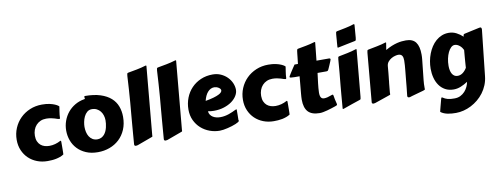

<svg xmlns="http://www.w3.org/2000/svg" viewBox="-78 -1234 5016 1933"><g transform="rotate(-10 2430.0 -267.5)"><path d="M48.8 -238.3Q48.8 -302.2 72.5 -358.2Q96.2 -414.1 137.9 -455.6Q179.7 -497.1 236.6 -521Q293.5 -544.9 360.4 -544.9Q405.8 -544.9 438 -537.6Q470.2 -530.3 490.7 -521.2Q511.2 -512.2 520.8 -504.6Q530.3 -497.1 530.3 -496.6Q530.3 -493.7 528.1 -480.2Q525.9 -466.8 523.2 -449Q520.5 -431.2 518.3 -412.4Q516.1 -393.6 516.1 -379.9Q516.1 -377.4 514.6 -374.5Q513.2 -371.6 506.8 -371.6Q501 -371.6 489.7 -375.7Q478.5 -379.9 462.2 -384.8Q445.8 -389.6 424.6 -393.8Q403.3 -397.9 377.4 -397.9Q345.2 -397.9 319.3 -386.5Q293.5 -375 274.9 -354.7Q256.3 -334.5 246.3 -306.6Q236.3 -278.8 236.3 -246.6Q236.3 -212.9 246.8 -189.2Q257.3 -165.5 274.9 -150.6Q292.5 -135.7 315.4 -128.9Q338.4 -122.1 363.8 -122.1Q393.1 -122.1 422.9 -130.1Q452.6 -138.2 479 -152.8Q480 -153.3 482.9 -153.3Q485.4 -153.3 486.6 -150.9Q487.8 -148.4 487.8 -141.6Q487.8 -126 487.8 -103.8Q487.8 -81.5 487.5 -61.3Q487.3 -41 486.8 -26.9Q486.3 -12.7 485.8 -12.7Q468.3 -1 447.8 6.3Q427.2 13.7 405.5 18.1Q383.8 22.5 361.8 23.9Q339.8 25.4 319.3 25.4Q262.2 25.4 212.9 6.3Q163.6 -12.7 127.2 -47.4Q90.8 -82 69.8 -130.6Q48.8 -179.2 48.8 -238.3Z M834 25.4Q765.1 25.4 713.1 2.9Q661.1 -19.5 626 -56.9Q590.8 -94.2 573.2 -142.8Q555.7 -191.4 555.7 -243.7Q555.7 -295.9 572.8 -343Q589.8 -390.1 620.6 -427.5Q651.4 -464.8 694.3 -490Q737.3 -515.1 789.1 -523.9Q796.9 -524.4 796.9 -527.3Q796.9 -532.7 795.7 -537.4Q794.4 -542 794.4 -545.4Q794.4 -550.8 796.4 -552.7Q798.3 -554.7 800.8 -554.7Q894 -554.7 959.5 -533.4Q1024.9 -512.2 1065.9 -475.6Q1106.9 -439 1125.5 -389.2Q1144 -339.4 1144 -282.2Q1144 -209.5 1119.6 -152.3Q1095.2 -95.2 1053 -55.7Q1010.7 -16.1 954.3 4.6Q897.9 25.4 834 25.4ZM743.7 -249Q743.7 -222.7 749.3 -196.8Q754.9 -170.9 767.8 -149.9Q780.8 -128.9 801.8 -116Q822.8 -103 854 -103Q876.5 -104 893.3 -113Q910.2 -122.1 922.4 -136.5Q934.6 -150.9 942.6 -168.9Q950.7 -187 955.3 -206.3Q960 -225.6 961.9 -244.1Q963.9 -262.7 963.9 -277.8Q963.9 -303.2 956.3 -327.6Q948.7 -352.1 934.1 -370.6Q919.4 -389.2 897.7 -400.6Q876 -412.1 847.7 -412.1Q818.4 -412.1 798.3 -394.8Q778.3 -377.4 766.4 -352.1Q754.4 -326.7 749 -298.6Q743.7 -270.5 743.7 -249Z M1240.2 -413.1Q1246.1 -480 1249.8 -545.4Q1253.4 -610.8 1257.8 -679.7Q1258.8 -695.8 1261 -701.9Q1263.2 -708 1272 -710Q1317.4 -718.3 1363 -726.8Q1408.7 -735.4 1454.6 -749.5Q1456.1 -750 1459 -750Q1464.4 -750 1464.4 -745.1L1400.9 -47.9V-39.6Q1400.9 -35.2 1397.5 -32.5Q1394 -29.8 1381.3 -26.4L1253.4 20.5Q1248 22.9 1239.3 25.6Q1230.5 28.3 1222.2 28.3Q1215.3 28.3 1210.2 24.9Q1205.1 21.5 1205.1 13.2V10.3Q1209 -39.1 1212.6 -86.2Q1216.3 -133.3 1220.5 -183.6Q1224.6 -233.9 1229.5 -290Q1234.4 -346.2 1240.2 -413.1Z M1543.9 -413.1Q1549.8 -480 1553.5 -545.4Q1557.1 -610.8 1561.5 -679.7Q1562.5 -695.8 1564.7 -701.9Q1566.9 -708 1575.7 -710Q1621.1 -718.3 1666.7 -726.8Q1712.4 -735.4 1758.3 -749.5Q1759.8 -750 1762.7 -750Q1768.1 -750 1768.1 -745.1L1704.6 -47.9V-39.6Q1704.6 -35.2 1701.2 -32.5Q1697.8 -29.8 1685.1 -26.4L1557.1 20.5Q1551.8 22.9 1543 25.6Q1534.2 28.3 1525.9 28.3Q1519 28.3 1513.9 24.9Q1508.8 21.5 1508.8 13.2V10.3Q1512.7 -39.1 1516.4 -86.2Q1520 -133.3 1524.2 -183.6Q1528.3 -233.9 1533.2 -290Q1538.1 -346.2 1543.9 -413.1Z M2105 -544.9Q2151.4 -544.9 2189.2 -527.6Q2227.1 -510.3 2254.2 -482.7Q2281.2 -455.1 2295.9 -420.9Q2310.5 -386.7 2310.5 -352.5Q2310.5 -322.3 2292 -291.7Q2273.4 -261.2 2240 -236.8Q2206.5 -212.4 2159.7 -197.3Q2112.8 -182.1 2056.6 -182.1Q2027.3 -182.1 1995.1 -188Q1997.1 -167 2007.3 -151.9Q2017.6 -136.7 2033.2 -127Q2048.8 -117.2 2068.6 -112.5Q2088.4 -107.9 2109.4 -107.9Q2132.8 -107.9 2154.5 -112.1Q2176.3 -116.2 2196.3 -123Q2216.3 -129.9 2234.9 -138.2Q2253.4 -146.5 2270 -154.8Q2274.4 -155.8 2277.6 -156.5Q2280.8 -157.2 2283.7 -157.2Q2283.7 -157.2 2283.4 -149.4Q2283.2 -141.6 2283.2 -127.4Q2283.2 -113.3 2283 -93.3Q2282.7 -73.2 2282.2 -48.8Q2283.7 -46.4 2284.2 -43.9Q2284.7 -41.5 2284.7 -40Q2284.7 -34.2 2273.9 -27.3Q2263.2 -20.5 2245.8 -13.2Q2228.5 -5.9 2206.3 1Q2184.1 7.8 2161.1 13.4Q2138.2 19 2116.7 22.2Q2095.2 25.4 2079.1 25.4Q2026.4 25.4 1976.8 7.1Q1927.2 -11.2 1888.9 -45.4Q1850.6 -79.6 1827.6 -128.4Q1804.7 -177.2 1804.7 -238.3Q1804.7 -302.2 1826.7 -358.2Q1848.6 -414.1 1888.4 -455.6Q1928.2 -497.1 1983.4 -521Q2038.6 -544.9 2105 -544.9ZM2099.1 -415Q2079.1 -415 2062.3 -406.5Q2045.4 -397.9 2031.5 -382.1Q2017.6 -366.2 2007.3 -344Q1997.1 -321.8 1990.7 -294.9Q2041 -303.7 2074.2 -313.5Q2107.4 -323.2 2127.4 -333.3Q2147.5 -343.3 2155.8 -353.3Q2164.1 -363.3 2164.1 -372.6Q2164.1 -381.3 2157.5 -389.2Q2150.9 -397 2141.1 -402.8Q2131.3 -408.7 2119.9 -411.9Q2108.4 -415 2099.1 -415Z M2361.8 -238.3Q2361.8 -302.2 2385.5 -358.2Q2409.2 -414.1 2450.9 -455.6Q2492.7 -497.1 2549.6 -521Q2606.4 -544.9 2673.3 -544.9Q2718.8 -544.9 2751 -537.6Q2783.2 -530.3 2803.7 -521.2Q2824.2 -512.2 2833.7 -504.6Q2843.3 -497.1 2843.3 -496.6Q2843.3 -493.7 2841.1 -480.2Q2838.9 -466.8 2836.2 -449Q2833.5 -431.2 2831.3 -412.4Q2829.1 -393.6 2829.1 -379.9Q2829.1 -377.4 2827.6 -374.5Q2826.2 -371.6 2819.8 -371.6Q2814 -371.6 2802.7 -375.7Q2791.5 -379.9 2775.1 -384.8Q2758.8 -389.6 2737.5 -393.8Q2716.3 -397.9 2690.4 -397.9Q2658.2 -397.9 2632.3 -386.5Q2606.4 -375 2587.9 -354.7Q2569.3 -334.5 2559.3 -306.6Q2549.3 -278.8 2549.3 -246.6Q2549.3 -212.9 2559.8 -189.2Q2570.3 -165.5 2587.9 -150.6Q2605.5 -135.7 2628.4 -128.9Q2651.4 -122.1 2676.8 -122.1Q2706.1 -122.1 2735.8 -130.1Q2765.6 -138.2 2792 -152.8Q2793 -153.3 2795.9 -153.3Q2798.3 -153.3 2799.6 -150.9Q2800.8 -148.4 2800.8 -141.6Q2800.8 -126 2800.8 -103.8Q2800.8 -81.5 2800.5 -61.3Q2800.3 -41 2799.8 -26.9Q2799.3 -12.7 2798.8 -12.7Q2781.2 -1 2760.7 6.3Q2740.2 13.7 2718.5 18.1Q2696.8 22.5 2674.8 23.9Q2652.8 25.4 2632.3 25.4Q2575.2 25.4 2525.9 6.3Q2476.6 -12.7 2440.2 -47.4Q2403.8 -82 2382.8 -130.6Q2361.8 -179.2 2361.8 -238.3Z M3148.9 -376.5Q3142.1 -325.2 3136 -274.2Q3129.9 -223.1 3128.4 -178.7Q3128.4 -159.7 3131.3 -147Q3134.3 -134.3 3139.9 -127Q3145.5 -119.6 3153.3 -116.5Q3161.1 -113.3 3170.9 -113.3Q3186.5 -113.3 3205.1 -117.9Q3223.6 -122.6 3242.2 -129.9Q3248 -132.3 3252.2 -133.5Q3256.3 -134.8 3259.3 -134.8Q3264.2 -134.8 3265.9 -130.4Q3267.6 -126 3269.3 -115Q3271 -104 3274.4 -85.4Q3277.8 -66.9 3285.6 -38.6Q3286.1 -36.1 3286.4 -34.4Q3286.6 -32.7 3286.6 -31.2Q3286.6 -24.4 3281.5 -21.5Q3276.4 -18.6 3264.6 -14.6Q3244.6 -7.8 3222.4 -0.7Q3200.2 6.3 3178.5 12.2Q3156.7 18.1 3136.7 21.7Q3116.7 25.4 3101.6 25.4Q3020 25.4 2982.7 -15.1Q2945.3 -55.7 2945.3 -138.7Q2945.3 -152.8 2946.3 -167.7Q2947.3 -182.6 2948.7 -198.7Q2953.6 -247.6 2957.3 -291.3Q2960.9 -335 2964.8 -375H2913.6Q2887.2 -375 2875.5 -377.2Q2863.8 -379.4 2863.8 -386.2Q2863.8 -388.2 2868.7 -396.7Q2873.5 -405.3 2881.1 -417.2Q2888.7 -429.2 2897.5 -442.9Q2906.2 -456.5 2914.3 -468.5Q2922.4 -480.5 2928.2 -489.3Q2934.1 -498 2935.5 -500H2970.2Q2974.6 -537.1 2977.3 -562.3Q2980 -587.4 2981.7 -604Q2983.4 -620.6 2984.9 -629.6Q2986.3 -638.7 2988 -643.1Q2989.7 -647.5 2992.4 -648.7Q2995.1 -649.9 2999.5 -650.9Q3021.5 -655.3 3042 -658.9Q3062.5 -662.6 3083 -666.5Q3103.5 -670.4 3124.8 -675.5Q3146 -680.7 3168.9 -687.5Q3170.4 -687.5 3170.9 -687.7Q3171.4 -688 3172.9 -688Q3178.7 -688 3178.7 -684.1V-683.1Q3176.3 -656.2 3171.1 -608.4Q3166 -560.5 3159.7 -500H3290.5Q3294.4 -500 3298.1 -497.3Q3301.8 -494.6 3301.8 -488.3Q3301.8 -485.8 3295.9 -470.7Q3290 -455.6 3279.3 -431.2L3261.7 -391.6Q3258.3 -384.3 3254.6 -380.9Q3251 -377.4 3239.7 -376.5Z M3354.5 -207Q3360.8 -273.9 3367.2 -339.4Q3373.5 -404.8 3378.4 -473.6Q3379.4 -489.7 3381.6 -495.8Q3383.8 -502 3392.6 -503.9Q3434.1 -512.2 3479.5 -521.2Q3524.9 -530.3 3567.4 -544.4Q3568.8 -544.9 3571.8 -544.9Q3577.1 -544.9 3577.1 -541L3533.2 -65.4Q3531.7 -49.3 3529.8 -43.2Q3527.8 -37.1 3519 -35.2Q3477.5 -22.5 3435.1 -6.8Q3392.6 8.8 3345.2 24.9Q3343.8 25.4 3340.8 25.4Q3335.4 25.4 3335.4 20.5Q3335.4 20 3336.4 7.3Q3337.4 -5.4 3339.1 -25.4Q3340.8 -45.4 3342.8 -70.3Q3344.7 -95.2 3346.9 -120.1Q3349.1 -145 3351.1 -168Q3353 -190.9 3354.5 -207ZM3391.1 -596.7Q3392.6 -617.7 3393.3 -628.9Q3394 -640.1 3394.5 -645.8Q3395 -651.4 3395 -652.8Q3395 -654.3 3395.3 -655Q3395.5 -655.8 3395.8 -658Q3396 -660.2 3396.5 -667.2Q3397 -674.3 3397.9 -688Q3398.9 -701.7 3400.9 -725.6Q3401.9 -741.7 3404.1 -747.8Q3406.2 -753.9 3415 -755.9Q3456.5 -764.2 3502 -773.2Q3547.4 -782.2 3589.8 -796.4Q3591.3 -796.9 3594.2 -796.9Q3595.7 -793.9 3598.1 -793L3599.6 -792L3588.9 -658.2Q3587.4 -642.1 3585.2 -635.7Q3583 -629.4 3574.7 -627.9Q3533.2 -620.1 3490.7 -610.8Q3448.2 -601.6 3400.9 -592.3Q3399.4 -591.8 3396.5 -591.8Q3391.1 -591.8 3391.1 -596.7Z M4045.9 17.6Q4040.5 19 4031.7 22.2Q4022.9 25.4 4014.6 25.4Q4007.8 25.4 4002.7 22Q3997.6 18.6 3997.6 10.3V7.3Q4000.5 -19 4002.4 -37.4Q4004.4 -55.7 4006.1 -70.6Q4007.8 -85.4 4009 -100.3Q4010.3 -115.2 4012.2 -135Q4014.2 -154.8 4016.8 -181.9Q4019.5 -209 4023.4 -249.5Q4025.9 -274.4 4027.8 -300.3Q4029.8 -326.2 4029.8 -348.1Q4029.8 -362.8 4027.6 -375.2Q4025.4 -387.7 4019.8 -396.7Q4014.2 -405.8 4004.4 -410.6Q3994.6 -415.5 3979.5 -415.5Q3968.3 -415.5 3948.5 -410.6Q3928.7 -405.8 3909.2 -394.5Q3889.6 -383.3 3874.5 -365Q3859.4 -346.7 3857.4 -319.8Q3854.5 -283.7 3852.1 -258.1Q3849.6 -232.4 3847.7 -214.6Q3845.7 -196.8 3844.5 -185.5Q3843.3 -174.3 3842.8 -166.5Q3842.3 -164.6 3841.3 -155.8Q3840.3 -147 3839.1 -134.8Q3837.9 -122.6 3836.7 -108.9Q3835.4 -95.2 3834.2 -83Q3833 -70.8 3832.3 -62Q3831.5 -53.2 3831.5 -51.3Q3831.5 -47.4 3831.8 -44.7Q3832 -42 3832 -39.6Q3832 -35.6 3828.4 -33Q3824.7 -30.3 3812 -26.9L3682.6 17.6Q3677.2 19.5 3668.5 22.5Q3659.7 25.4 3651.4 25.4Q3644.5 25.4 3639.4 22Q3634.3 18.6 3634.3 10.3L3678.7 -488.8Q3680.2 -504.9 3682.4 -511Q3684.6 -517.1 3693.4 -519Q3737.8 -527.8 3784.7 -536.9Q3831.5 -545.9 3876 -560.1Q3879.9 -560.1 3880.6 -558.8Q3881.3 -557.6 3881.3 -555.2Q3881.3 -554.2 3881.1 -552.2Q3880.9 -550.3 3879.6 -543.5Q3878.4 -536.6 3876.2 -522.7Q3874 -508.8 3870.1 -483.9Q3903.8 -503.4 3933.3 -515.4Q3962.9 -527.3 3989 -533.9Q4015.1 -540.5 4038.1 -542.7Q4061 -544.9 4081.1 -544.9Q4149.9 -544.9 4181.2 -503.2Q4212.4 -461.4 4212.4 -377.9Q4212.4 -366.2 4211.9 -353.8Q4211.4 -341.3 4210 -328.1L4187.5 -118.2Q4185.1 -97.7 4184.6 -80.3Q4184.1 -63 4184.1 -40Q4184.1 -36.1 4184.3 -33.4Q4184.6 -30.8 4184.6 -28.8Q4184.6 -24.4 4180.9 -22Q4177.2 -19.5 4164.6 -15.6Z M4642.1 -348.1Q4637.2 -359.4 4628.7 -371.1Q4620.1 -382.8 4608.9 -392.6Q4597.7 -402.3 4584.5 -408.4Q4571.3 -414.6 4556.6 -414.6Q4536.6 -414.6 4519 -397.9Q4501.5 -381.3 4488.3 -353.8Q4475.1 -326.2 4467.5 -290.8Q4460 -255.4 4460 -217.3Q4460 -193.8 4464.1 -173.1Q4468.3 -152.3 4477.1 -136.7Q4485.8 -121.1 4499.8 -111.8Q4513.7 -102.5 4533.2 -102.5Q4562.5 -102.5 4586.9 -120.8Q4611.3 -139.2 4628.4 -168.5Q4628.9 -178.7 4629.9 -192.9Q4630.9 -207 4632.3 -227.3Q4633.8 -247.6 4636 -275.1Q4638.2 -302.7 4641.6 -340.8ZM4803.7 -53.2Q4798.8 -4.9 4781.7 37.1Q4764.6 79.1 4738.5 114Q4712.4 148.9 4679 176.5Q4645.5 204.1 4608.2 223.1Q4570.8 242.2 4531.2 252.2Q4491.7 262.2 4453.1 262.2Q4432.6 262.2 4411.1 260.7Q4389.6 259.3 4369.1 255.1Q4348.6 251 4330.1 243.4Q4311.5 235.8 4296.9 224.1V223.6Q4296.9 221.2 4300.5 206.5Q4304.2 191.9 4309.3 172.1Q4314.5 152.3 4320.1 131.3Q4325.7 110.4 4329.6 95.2Q4331.5 88.4 4333.5 85.9Q4335.4 83.5 4337.9 83.5Q4340.8 83.5 4341.3 84Q4355.5 93.3 4367.9 99.4Q4380.4 105.5 4394.3 109.1Q4408.2 112.8 4424.8 114.3Q4441.4 115.7 4463.4 115.7Q4497.6 115.7 4523.9 102.5Q4550.3 89.4 4569.3 68.4Q4588.4 47.4 4599.9 22.2Q4611.3 -2.9 4615.7 -27.3Q4580.6 -3.9 4544.4 10.7Q4508.3 25.4 4471.7 25.4Q4421.4 25.4 4384.8 5.1Q4348.1 -15.1 4324.2 -49.3Q4300.3 -83.5 4288.8 -127.7Q4277.3 -171.9 4277.3 -220.2Q4277.3 -258.3 4284.4 -297.1Q4291.5 -335.9 4305.4 -372.1Q4319.3 -408.2 4339.8 -439.7Q4360.4 -471.2 4387.2 -494.6Q4414.1 -518.1 4446.8 -531.5Q4479.5 -544.9 4518.1 -544.9Q4560.1 -544.9 4595.9 -526.4Q4631.8 -507.8 4661.1 -480.5Q4662.1 -489.3 4662.6 -494.4Q4663.1 -499.5 4665 -502.4Q4667 -505.4 4671.6 -506.8Q4676.3 -508.3 4685.1 -510.3Q4690.4 -511.2 4704.6 -514.4Q4718.8 -517.6 4738.3 -522Q4757.8 -526.4 4781.2 -531.2Q4804.7 -536.1 4828.6 -541.5Q4834.5 -543 4839.4 -543Q4854.5 -543 4854.5 -523.4Q4854.5 -521 4854.5 -518.8Q4854.5 -516.6 4854 -514.2Z"/></g></svg>

Font: Carter One
Style: Regular
Weight: 400
Designer: vernon adams
Foundry: vernon adams
Version: Version 1.000